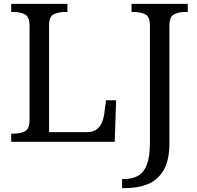

<svg xmlns="http://www.w3.org/2000/svg" viewBox="-20 -734 1020 994"><path d="M612 240V193H621Q664 193 694 176.5Q724 160 740 119.5Q756 79 756 9V-604Q756 -648 731.5 -660Q707 -672 674 -672H661V-714H952V-672H939Q905 -672 881 -659.5Q857 -647 857 -600V8Q857 97 826.5 148Q796 199 744.5 219.5Q693 240 629 240ZM38 0V-42H51Q85 -42 109 -54.5Q133 -67 133 -114V-600Q133 -647 109 -659.5Q85 -672 51 -672H38V-714H329V-672H316Q283 -672 258.5 -660Q234 -648 234 -604V-50H431Q461 -50 479.5 -63.5Q498 -77 507 -98Q516 -119 519 -140L529 -215H581L574 0Z"/></svg>

Font: NotoSerif-Regular
Style: Regular
Weight: 400
Designer: Monotype Design Team
Foundry: Monotype Imaging Inc.
Version: Version 2.007; ttfautohint (v1.8) -l 8 -r 50 -G 200 -x 14 -D